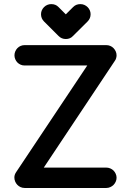

<svg xmlns="http://www.w3.org/2000/svg" viewBox="-20 -933 646 953"><path d="M102.1 -607.9Q91.3 -607.9 82 -612.1Q72.8 -616.2 66.2 -623Q59.6 -629.9 55.7 -639.2Q51.8 -648.4 51.8 -658.2Q51.8 -668.5 55.7 -677.7Q59.6 -687 66.4 -694.1Q73.2 -701.2 82.5 -705.1Q91.8 -709 102.1 -709H507.8Q518.1 -709 527.3 -705.1Q536.6 -701.2 543.5 -694.1Q550.3 -687 554.4 -678Q558.6 -668.9 558.6 -658.2Q558.6 -651.9 556.4 -644Q554.2 -636.2 549.3 -629.9L197.3 -101.1H507.8Q517.6 -101.1 527.1 -97.2Q536.6 -93.3 543.5 -86.4Q550.3 -79.6 554.4 -70.3Q558.6 -61 558.6 -50.8Q558.6 -40.5 554.4 -31.2Q550.3 -22 543.5 -15.1Q536.6 -8.3 527.3 -4.2Q518.1 0 507.8 0H102.5Q91.3 0 81.8 -4.4Q72.3 -8.8 65.7 -15.9Q59.1 -22.9 55.2 -32.2Q51.3 -41.5 51.3 -52.2Q51.3 -65.9 60.1 -78.6L413.1 -607.9H257.8ZM343.3 -898.4Q357.4 -912.6 378.9 -912.6Q390.1 -912.6 399.2 -908.4Q408.2 -904.3 415 -897.5Q421.9 -890.6 425.8 -881.6Q429.7 -872.6 429.7 -862.3Q429.7 -841.3 414.6 -826.2L342.3 -754.4Q328.6 -739.3 306.6 -739.3Q285.6 -739.3 270.5 -754.4L198.7 -826.2Q183.6 -841.3 183.6 -862.3Q183.6 -873 187.7 -882.1Q191.9 -891.1 198.7 -897.9Q205.6 -904.8 214.8 -908.7Q224.1 -912.6 234.4 -912.6Q256.3 -912.6 270 -898.4L306.6 -861.8L324.7 -879.9Z"/></svg>

Font: TGL 0-17
Style: Regular
Weight: 400
Designer: Peter Wiegel
Foundry: Peter Wiegel
Version: Version 1.003 2010